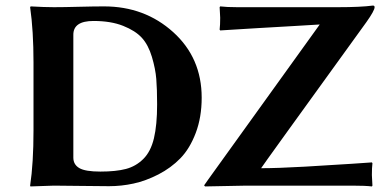

<svg xmlns="http://www.w3.org/2000/svg" viewBox="-20 -671 1374 694"><path d="M245.1 -101.1Q245.1 -76.2 266.6 -63.5Q288.1 -50.8 342.8 -50.8Q398.9 -50.8 435.1 -60.3Q471.2 -69.8 498 -96.4Q524.9 -123 536.4 -171.1Q547.9 -219.2 547.9 -293.9Q547.9 -349.1 544.9 -385.5Q542 -421.9 529.1 -465.3Q516.1 -508.8 492.7 -534.4Q469.2 -560.1 425 -577.6Q380.9 -595.2 317.9 -595.2Q244.6 -595.2 245.1 -544.9ZM174.8 -645Q210 -645 265.4 -646.5Q320.8 -647.9 356 -647.9Q502.9 -647.9 606 -554.9Q709 -461.9 709 -317.9Q709 -247.1 687.5 -190.4Q666 -133.8 632.1 -98.9Q598.1 -64 552.5 -40.5Q506.8 -17.1 462.9 -7.6Q418.9 2 374 2Q329.1 2 271 1Q212.9 0 174.8 0L89.8 2.9L88.9 0Q101.1 -81.1 101.1 -200.2V-444.8Q101.1 -560.1 88.9 -645L90.8 -647.9Q140.6 -645 174.8 -645ZM923.8 -63Q981.9 -63 1082 -68.6Q1182.1 -74.2 1252.9 -79.1L1324.2 -84L1326.2 -81.1Q1324.2 -64.9 1324.2 -38.1Q1324.2 -28.3 1326.2 0L1324.2 2.9Q1300.3 0 1252.9 0H870.1L721.2 2.9L717.8 -1Q723.6 -8.8 732.9 -22.5Q742.2 -36.1 744.1 -38.1L1135.7 -582.5Q1135.7 -582.5 1045.9 -577.1Q955.6 -571.8 910.6 -569.3L775.9 -561L773.9 -564Q775.9 -580.1 775.9 -606.9Q775.9 -616.7 773.9 -645L775.9 -647.9Q799.8 -645 836.9 -645H1202.1Q1283.2 -645 1328.1 -650.9Q1334 -650.9 1334 -645Q1334 -632.8 1304.2 -590.8Q923.8 -64.9 923.8 -63Z"/></svg>

Font: Linux Biolinum
Style: Bold
Weight: 700
Designer: Philipp H. Poll
Foundry: Philipp H. Poll
Version: Version 1.3.2 ; ttfautohint (v0.9)